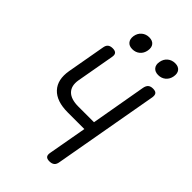

<svg xmlns="http://www.w3.org/2000/svg" viewBox="-277 -1043 1154 1154"><g transform="rotate(45 300.0 -466.0)"><path d="M391 -276H250Q154 -276 109.5 -324Q65 -372 80 -458L123 -700Q126 -721 137 -730.5Q148 -740 169 -740Q189 -740 197.5 -730.5Q206 -721 202 -700L159 -458Q150 -404 178.5 -375Q207 -346 270 -346H403L465 -700Q469 -721 480 -730.5Q491 -740 511 -740Q532 -740 540 -730.5Q548 -721 545 -700L426 -30Q423 -9 411.5 0.5Q400 10 379 10Q359 10 351 0.5Q343 -9 347 -30ZM475 -819Q448 -819 434 -835.5Q420 -852 425 -880Q430 -909 450 -925.5Q470 -942 498 -942Q525 -942 538.5 -925.5Q552 -909 547 -880Q542 -852 522.5 -835.5Q503 -819 475 -819ZM255 -819Q228 -819 214.5 -835.5Q201 -852 205 -880Q210 -909 230 -925.5Q250 -942 277 -942Q305 -942 318.5 -925.5Q332 -909 327 -880Q322 -852 302.5 -835.5Q283 -819 255 -819Z"/></g></svg>

Font: Maple Mono Light
Style: Italic
Weight: 300
Italic angle: -10°
Monospace: yes
Designer: subframe7536
Version: Version 7.000